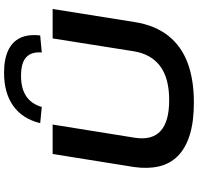

<svg xmlns="http://www.w3.org/2000/svg" viewBox="-35 -956 1001 972"><g transform="rotate(-90 466.0 -470.5)"><path d="M433 10Q335 10 268 -11Q201 -32 161.5 -71.5Q122 -111 109 -167Q96 -223 106 -293L172 -705H321L254 -288Q241 -201 289 -158Q337 -115 444 -115Q556 -115 617 -161Q678 -207 692 -295L757 -705H906L840 -291Q824 -188 771.5 -121Q719 -54 634 -22Q549 10 433 10ZM410 -760 328 -768Q350 -858 415.5 -904.5Q481 -951 583 -951Q652 -951 696.5 -930Q741 -909 760 -868.5Q779 -828 772 -768L686 -760Q690 -812 662 -838.5Q634 -865 568 -865Q503 -865 464 -838.5Q425 -812 410 -760Z"/></g></svg>

Font: Nunito Sans 10pt Expanded
Style: Bold Italic
Weight: 700
Width: 7
Italic angle: -9°
Designer: Vernon Adams
Foundry: Vernon Adams
Version: Version 3.101;gftools[0.9.27]